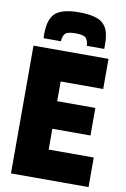

<svg xmlns="http://www.w3.org/2000/svg" viewBox="-99 -978 680 1036"><g transform="rotate(10 240.5 -460.0)"><path d="M37 0V-700H448V-535H215V-427H424V-276H215V-162H462V0ZM249 -920Q301 -920 338.5 -909.5Q376 -899 396 -868Q416 -837 416 -776Q416 -770 416 -763Q416 -756 416 -749H320Q320 -750 320 -751.5Q320 -753 320 -755Q319 -775 307.5 -790Q296 -805 249 -805Q203 -805 191.5 -790Q180 -775 179 -755Q179 -753 179 -751.5Q179 -750 179 -749H84Q83 -756 83 -763Q83 -770 83 -776Q84 -858 122 -889Q160 -920 249 -920Z"/></g></svg>

Font: Georama SemiCondensed ExtraBold
Style: Regular
Weight: 800
Width: 4
Designer: Jean-Baptiste Levee
Foundry: Production Type
Version: Version 1.000